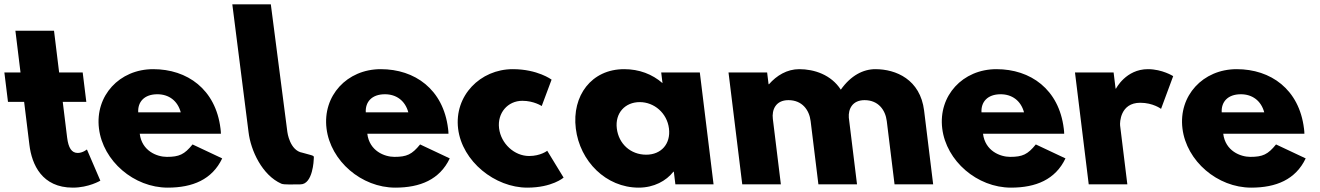

<svg xmlns="http://www.w3.org/2000/svg" viewBox="-67 -845 6051 880"><path d="M27 -513H-47L-30.4 -378H43.6L67.8 -181C78.9 -90 125.8 15 266.8 15C339.8 15 392.9 -17 392.9 -17L331.4 -160C331.4 -160 312.3 -144 289.3 -144C261.3 -144 246.5 -167 240.6 -215L220.6 -378H328.6L312 -513H204L180.6 -704H3.6Z M945.5 -232C945.8 -238 944.4 -249 943.6 -256C921.5 -436 791.2 -528 635.2 -528C480.2 -528 368.1 -406 386.6 -256C404.9 -107 546.8 15 701.8 15C815.8 15 905.3 -22 951.4 -119L815.5 -183C778.2 -137 754.5 -126 697.5 -126C652.5 -126 583.2 -153 573.5 -232ZM566.5 -330C563.7 -377 593.3 -413 654.3 -413C706.3 -413 746.9 -384 761.5 -330Z M997.8 -825 1072.1 -240C1082.1 -154.6 1135.1 -41.6 1222.7 -3C1234.7 2.3 1278.1 0 1310.2 0C1367.9 -0.3 1371 -115 1371 -115C1371.5 -134 1378.9 -128 1319.2 -145C1260.7 -154.7 1250.1 -240 1250.1 -240L1174.3 -825Z M1988.5 -232C1988.8 -238 1987.4 -249 1986.6 -256C1964.5 -436 1834.2 -528 1678.2 -528C1523.2 -528 1411.1 -406 1429.6 -256C1447.9 -107 1589.8 15 1744.8 15C1858.8 15 1948.3 -22 1994.4 -119L1858.5 -183C1821.2 -137 1797.5 -126 1740.5 -126C1695.5 -126 1626.2 -153 1616.5 -232ZM1609.5 -330C1606.7 -377 1636.3 -413 1697.3 -413C1749.3 -413 1789.9 -384 1804.5 -330Z M2327 -383C2380 -383 2415.9 -359 2415.9 -359L2461.1 -480C2461.1 -480 2397.2 -528 2283.2 -528C2134.2 -528 2014.1 -406 2032.7 -255C2051.1 -105 2201.8 15 2349.8 15C2463.8 15 2516.2 -31 2516.2 -31L2441.1 -154C2441.1 -154 2411 -130 2358 -130C2291 -130 2229.2 -186 2220.4 -257C2211.8 -327 2260 -383 2327 -383Z M2572.1 -256C2590.5 -106 2710.3 15 2860.3 15C2930.3 15 2986.5 -16 3019.4 -58H3021.4L3028.5 0H3203.5L3140.5 -513H2963.5L2969.5 -464C2922.5 -505 2862.7 -528 2793.7 -528C2643.7 -528 2553.6 -406 2572.1 -256ZM2760.1 -256C2751.3 -327 2798.2 -377 2865.2 -377C2931.2 -377 2990.3 -327 2999.1 -256C3007.7 -186 2963.8 -136 2894.8 -136C2822.8 -136 2768.7 -186 2760.1 -256Z M3335 0H3512L3475.2 -300C3470.1 -341 3487.6 -386 3546.6 -386C3609.6 -386 3642.1 -341 3648.4 -290L3684 0H3861L3823.4 -306C3820.6 -345 3839.6 -386 3895.6 -386C3958.6 -386 3991.1 -341 3997.4 -290L4033 0H4210L4168.5 -338C4150.9 -481 4039.2 -528 3945.2 -528C3889.2 -528 3832.7 -499 3786.7 -434C3742.2 -503 3664.2 -528 3596.2 -528C3540.2 -528 3492.7 -499 3457.6 -459H3455.6L3449 -513H3272Z M4810.5 -232C4810.8 -238 4809.4 -249 4808.6 -256C4786.5 -436 4656.2 -528 4500.2 -528C4345.2 -528 4233.1 -406 4251.6 -256C4269.9 -107 4411.8 15 4566.8 15C4680.8 15 4770.3 -22 4816.4 -119L4680.5 -183C4643.2 -137 4619.5 -126 4562.5 -126C4517.5 -126 4448.2 -153 4438.5 -232ZM4431.5 -330C4428.7 -377 4458.3 -413 4519.3 -413C4571.3 -413 4611.9 -384 4626.5 -330Z M4923 0H5100L5066.8 -270C5065.3 -283 5067.1 -374 5159.1 -374C5218.1 -374 5254.5 -346 5254.5 -346L5310.1 -496C5310.1 -496 5260.2 -528 5194.2 -528C5093.2 -528 5048.1 -439 5048.1 -439H5046.1L5037 -513H4860Z M5911.5 -232C5911.8 -238 5910.4 -249 5909.6 -256C5887.5 -436 5757.2 -528 5601.2 -528C5446.2 -528 5334.1 -406 5352.6 -256C5370.9 -107 5512.8 15 5667.8 15C5781.8 15 5871.3 -22 5917.4 -119L5781.5 -183C5744.2 -137 5720.5 -126 5663.5 -126C5618.5 -126 5549.2 -153 5539.5 -232ZM5532.5 -330C5529.7 -377 5559.3 -413 5620.3 -413C5672.3 -413 5712.9 -384 5727.5 -330Z"/></svg>

Font: Hussar
Style: BdOpOblOne
Weight: 700
Foundry: Cannot Into Space Fonts
Version: Version 2.00